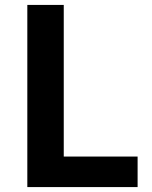

<svg xmlns="http://www.w3.org/2000/svg" viewBox="-20 -760 617 780"><path d="M91 0H539V-124H239V-740H91Z"/></svg>

Font: Source Han Sans SC Bold
Style: Regular
Weight: 700
Designer: Ryoko NISHIZUKA (kana & ideographs); Paul D. Hunt (Latin, Greek & Cyrillic); Wenlong ZHANG (bopomofo); Sandoll Communica
Foundry: Adobe Systems Incorporated
Version: Version 1.001;PS 1.001;hotconv 1.0.78;makeotf.lib2.5.61930